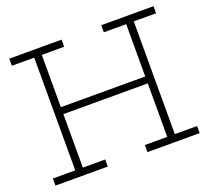

<svg xmlns="http://www.w3.org/2000/svg" viewBox="-127 -910 1163 1069"><g transform="rotate(-20 454.5 -376.0)"><path d="M720 -400V-359H185V-400ZM27.5 -710V-752H337.5V-710H205V-42H337.5V0H27.5V-42H160V-710ZM572.5 -710V-752H882V-710H750V-42H882V0H572.5V-42H705V-710Z"/></g></svg>

Font: Hepta Slab Light
Style: Regular
Weight: 300
Designer: Michael LaGattuta
Foundry: Michael LaGattuta
Version: Version 1.102